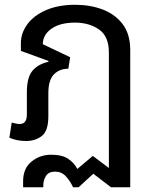

<svg xmlns="http://www.w3.org/2000/svg" viewBox="-20 -578 643 799"><path d="M76.2 201.2V175.8Q76.2 123 111.1 94.5Q146 65.9 192.9 65.9Q238.8 65.9 263.9 83Q289.1 100.1 301.8 125L366.2 70.8L433.1 121.1V-359.9Q433.1 -426.8 392.1 -455.3Q351.1 -483.9 292 -483.9Q230 -483.9 194.1 -458.5Q158.2 -433.1 158.2 -394L272 -339.8L264.2 -292Q227.1 -292 204.1 -268.1Q181.2 -244.1 181.2 -190.9V-94.2Q181.2 -33.2 154.1 -12.2Q127 8.8 87.9 8.8Q50.8 8.8 19 -4.9L28.8 -67.9Q36.1 -65.9 45.2 -64Q54.2 -62 62 -62Q91.8 -62 91.8 -101.1V-193.8Q91.8 -255.9 115 -283.4Q138.2 -311 181.2 -320.8L182.1 -324.2L66.9 -366.2V-398.9Q66.9 -439.9 93.5 -476.6Q120.1 -513.2 171.1 -535.6Q222.2 -558.1 293 -558.1Q355 -558.1 407 -538.6Q459 -519 490.5 -477.5Q522 -436 522 -369.1V201.2H441.9L368.2 145L307.1 201.2H284.2Q271 173.8 253.4 155Q235.8 136.2 209 136.2Q182.1 136.2 171.1 154.5Q160.2 172.9 160.2 191.9V201.2Z"/></svg>

Font: Kurinto Seri
Style: Regular
Weight: 400
Designer: Kurinto was developed by Clint Goss from a range of fonts that are compatible with the SIL Open Font License Version 1.1
Foundry: Clinton F. Goss
Version: Version 2.196; July 25, 2020